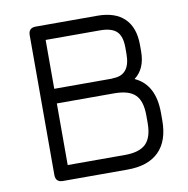

<svg xmlns="http://www.w3.org/2000/svg" viewBox="-75 -727 786 801"><g transform="rotate(-10 318.0 -327.0)"><path d="M128 0Q97 0 97 -31V-623Q97 -654 128 -654H389Q464 -654 503.5 -615.5Q543 -577 543 -503V-476Q543 -402 496 -367Q580 -329 580 -209V-177Q580 -90 534.5 -45Q489 0 402 0ZM402 -385H405Q406 -386 410 -386Q481 -387 481 -476V-503Q481 -551 459.5 -571.5Q438 -592 389 -592H159V-385ZM159 -62H402Q463 -62 490.5 -89Q518 -116 518 -177V-209Q518 -270 491 -296.5Q464 -323 402 -323H159Z"/></g></svg>

Font: Jura Medium
Style: Regular
Weight: 500
Designer: Daniel Johnson, Alexei Vanyashin
Foundry: Daniel Johnson
Version: Version 5.103